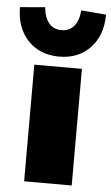

<svg xmlns="http://www.w3.org/2000/svg" viewBox="-90 -800 484 836"><g transform="rotate(5 152.0 -381.5)"><path d="M-36.1 -753.9 73.2 -763.2Q77.1 -718.3 97.4 -694.1Q117.7 -669.9 151.9 -669.9Q186.5 -669.9 207 -694.1Q227.5 -718.3 231 -763.2L339.8 -753.9Q339.8 -663.6 288.1 -608.9Q236.3 -554.2 151.9 -554.2Q67.4 -554.2 15.6 -608.9Q-36.1 -663.6 -36.1 -753.9ZM47.9 0V-509.8H255.9V0Z"/></g></svg>

Font: Mulish ExtraBlack
Style: Regular
Weight: 1000
Designer: Vernon Adams
Foundry: Vernon Adams
Version: Version 3.603; ttfautohint (v1.8.3)